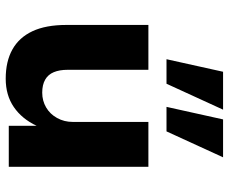

<svg xmlns="http://www.w3.org/2000/svg" viewBox="-86 -724 820 689"><g transform="rotate(90 324.5 -379.0)"><path d="M262 11Q200 11 157 -13Q114 -37 91.5 -85Q69 -133 69 -207V-501H230V-211Q230 -182 238.5 -161.5Q247 -141 265.5 -130.5Q284 -120 312 -120Q341 -120 365 -134Q389 -148 403 -173.5Q417 -199 417 -229V-501H578V0H431V-100Q406 -47 363.5 -18Q321 11 262 11ZM363 -566 408 -769H544L451 -566ZM192 -566 237 -769H373L280 -566Z"/></g></svg>

Font: Nunito Sans 8pt ExtraBold
Style: Regular
Weight: 800
Version: Version 3.101;gftools[0.9.27]